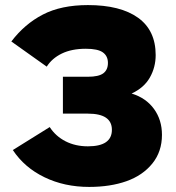

<svg xmlns="http://www.w3.org/2000/svg" viewBox="-20 -734 696 760"><path d="M333 5.9Q234.9 5.9 155.8 -32.5Q76.7 -70.8 30.8 -140.1L176.8 -231Q200.2 -194.8 239.3 -174.8Q278.3 -154.8 328.1 -154.8Q422.9 -154.8 422.9 -220.2Q422.9 -284.2 328.1 -284.2H229V-430.2H328.1Q370.6 -430.2 388.9 -443.8Q407.2 -457.5 407.2 -484.9Q407.2 -512.2 387.2 -526.6Q367.2 -541 319.8 -541Q263.7 -541 224.6 -522Q185.5 -502.9 165 -470.2L24.9 -569.8Q77.6 -639.2 149.9 -676.5Q222.2 -713.9 328.1 -713.9Q456.5 -713.9 526.4 -663.8Q596.2 -613.8 596.2 -516.1Q596.2 -467.8 573.2 -427.2Q550.3 -386.7 501 -363.8Q558.1 -346.2 589.6 -302.7Q621.1 -259.3 621.1 -200.2Q621.1 -133.8 583 -86.7Q544.9 -39.6 480.7 -16.8Q416.5 5.9 333 5.9Z"/></svg>

Font: Rawline Black
Style: Regular
Weight: 900
Designer: Matt McInerney, Pablo Impallari, Rodrigo Fuenzalida
Foundry: Matt McInerney, Pablo Impallari, Rodrigo Fuenzalida
Version: Version 4.020;PS 004.020;hotconv 1.0.88;makeotf.lib2.5.64775